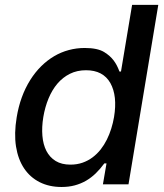

<svg xmlns="http://www.w3.org/2000/svg" viewBox="-20 -747 666 778"><path d="M47.6 -271.7Q61.8 -358 102.6 -422.9Q122.5 -454.5 147 -478.7Q171.5 -502.8 199.6 -519.4Q227.6 -535.9 258.9 -544.2Q290.1 -552.6 323.2 -552.6Q375.4 -552.6 402.3 -535.9Q414.4 -528.4 423.8 -520.1Q433.2 -511.7 440.5 -502.1Q447.8 -492.5 453.5 -481.4Q459.2 -470.2 464.1 -457H470.2L515.3 -727.3H621.4L500.7 0H397L411.6 -84.9H402.7Q386.4 -62.5 368.1 -44.7Q349.8 -27 328.7 -14.7Q307.5 -2.5 283 4.1Q258.5 10.7 229.4 10.7Q179.7 10.7 141 -8.7Q102.3 -28.1 77.8 -64.5Q53.3 -100.9 44.9 -153.2Q36.6 -205.6 47.6 -271.7ZM265.3 -79.9Q291.9 -79.9 314.3 -87.7Q336.6 -95.5 354.9 -109.2Q373.2 -122.9 387.8 -141.3Q402.3 -159.8 413 -181.3Q423.7 -202.8 430.9 -226.2Q438.2 -249.6 442.1 -272.7Q456.3 -358.3 427.2 -410.5Q397.7 -462.4 328.5 -462.4Q292.3 -462.4 263.3 -448Q234.4 -433.6 212.7 -408.2Q191.1 -382.8 176.7 -348Q162.3 -313.2 155.5 -272.7Q148.8 -231.9 151.8 -196.6Q154.8 -161.2 168.1 -135.3Q181.5 -109.4 205.6 -94.6Q229.8 -79.9 265.3 -79.9Z"/></svg>

Font: Inter P Medium
Style: Italic
Weight: 500
Italic angle: 9.39999°
Designer: Rasmus Andersson
Foundry: rsms
Version: Version 3.018;git-588b23468